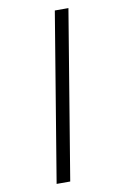

<svg xmlns="http://www.w3.org/2000/svg" viewBox="-103 -882 706 1084"><g transform="rotate(-10 250.0 -340.0)"><path d="M131 143 291 -823H369L209 143Z"/></g></svg>

Font: Iosevka Curly Slab Oblique
Style: Regular
Weight: 400
Italic angle: -9°
Monospace: yes
Designer: Belleve Invis
Foundry: Belleve Invis
Version: Version 11.1.0; ttfautohint (v1.8.3)